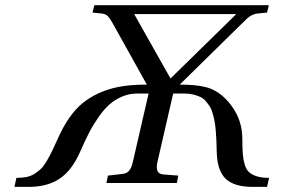

<svg xmlns="http://www.w3.org/2000/svg" viewBox="-20 -712 1094 747"><path d="M36.1 15.1 43.9 -20Q66.4 -20 83.5 -23.4Q100.6 -26.9 115.2 -36.4Q129.9 -45.9 139.9 -55.7Q149.9 -65.4 161.9 -85.7Q173.8 -106 181.9 -122.8Q189.9 -139.6 204.1 -170.9Q246.6 -266.6 302 -311.3Q357.4 -356 437 -373Q482.9 -382.8 550.8 -382.8V-383.8L418 -622.1Q407.2 -641.1 399.4 -649.2Q391.6 -657.2 377.9 -659.2L339.8 -663.1L347.2 -691.9H1025.9L1019 -663.1L980 -659.2Q968.8 -657.7 959.2 -652.6Q949.7 -647.5 943.1 -641.6Q936.5 -635.7 922.9 -622.1L680.2 -383.8V-382.8Q738.3 -382.8 776.9 -374Q834.5 -361.3 878.7 -303.2Q922.9 -245.1 922.9 -170.9Q922.9 -135.3 924.6 -113.5Q926.3 -91.8 932.1 -71.8Q938 -51.8 949.5 -41.7Q960.9 -31.7 979.7 -25.9Q998.5 -20 1026.9 -20L1019 15.1H962.9Q890.6 15.1 857.7 -16.8Q824.7 -48.8 823.2 -122.1Q822.8 -147.5 822 -163.3Q821.3 -179.2 819.6 -201.2Q817.9 -223.1 815.4 -236.8Q813 -250.5 808.3 -267.8Q803.7 -285.2 797.4 -295.7Q791 -306.2 781.5 -317.4Q772 -328.6 760 -334.5Q748 -340.3 732.2 -344.2Q716.3 -348.1 696.8 -348.1H653.8L592.8 -83Q587.4 -60.1 592.5 -47.4Q597.7 -34.7 615.2 -33.2L673.8 -28.8L668 0H394L399.9 -28.8L455.1 -35.2Q472.7 -36.6 482.2 -47.6Q491.7 -58.6 497.1 -83L558.1 -348.1H514.2Q482.9 -348.1 455.3 -336.4Q427.7 -324.7 406.2 -305.9Q384.8 -287.1 363.5 -256.6Q342.3 -226.1 326.4 -195.3Q310.5 -164.6 292 -122.1Q260.3 -49.3 212.4 -17.1Q164.6 15.1 91.8 15.1ZM502.9 -655.8 643.1 -407.2H644L897.9 -655.8V-657.2H502.9Z"/></svg>

Font: Linguistics Pro
Style: Italic
Weight: 400
Italic angle: -12°
Designer: Stefan Peev, Context Ltd
Foundry: Stefan Peev, Context Ltd
Version: Version 001.000